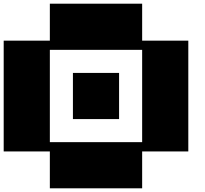

<svg xmlns="http://www.w3.org/2000/svg" viewBox="-20 -1020 1111 1040"><path d="M375 -375V-625H625V-375ZM750 -250V-750H250V-250ZM250 0V-199.7H0V-799.8H250V-1000H750V-799.8H1000V-199.7H750V0Z"/></svg>

Font: Minecraft five bold
Style: Regular
Weight: 400
Designer: AngelloENF2
Foundry: https://fontstruct.com
Version: Version 1.0